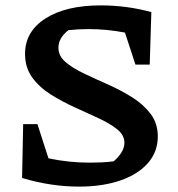

<svg xmlns="http://www.w3.org/2000/svg" viewBox="-20 -682 660 713"><path d="M274 11Q169 11 62 -21L66 -221H119L160 -94Q236 -78 313 -78Q335 -78 357.5 -79Q380 -80 402 -83Q417 -95 429.5 -113.5Q442 -132 442 -152Q442 -180 415.5 -201.5Q389 -223 347 -242.5Q305 -262 257.5 -283.5Q210 -305 168 -331.5Q126 -358 99.5 -394.5Q73 -431 73 -482Q73 -565 149 -613.5Q225 -662 354 -662Q451 -662 542 -637L536 -442H483L444 -561Q377 -574 308 -574Q272 -574 234 -570Q197 -541 197 -505Q197 -474 223.5 -451.5Q250 -429 292 -409Q334 -389 381.5 -368Q429 -347 471 -320.5Q513 -294 539.5 -259Q566 -224 566 -175Q566 -118 529 -76Q492 -34 426 -11.5Q360 11 274 11Z"/></svg>

Font: Piazzolla SC SemiBold
Style: Regular
Weight: 600
Designer: Juan Pablo del Peral
Foundry: Huerta Tipografica
Version: Version 1.330